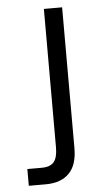

<svg xmlns="http://www.w3.org/2000/svg" viewBox="-51 -724 414 758"><g transform="rotate(-5 156.0 -345.0)"><path d="M32.2 -66.4H88.9Q123 -66.4 137.7 -84Q152.3 -101.6 152.3 -141.6V-690.4H224.6V-132.8Q224.6 -66.4 193.4 -34.2Q161.1 0 99.6 0H32.2Z"/></g></svg>

Font: DINish
Style: Regular
Weight: 400
Designer: Bert Driehuis
Foundry: Playbeing
Version: Version 3.008; git-95204e4c-release